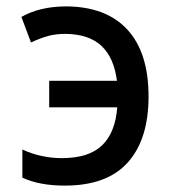

<svg xmlns="http://www.w3.org/2000/svg" viewBox="-20 -571 540 601"><path d="M183 10Q103 10 50 -15V-103Q80 -89 111.5 -82.5Q143 -76 173 -76Q258 -76 299.5 -116Q341 -156 347 -235H134V-318H346Q337 -390 298 -427Q259 -464 185 -465Q155 -465 131 -458.5Q107 -452 77 -438L47 -518Q105 -551 188 -551Q313 -550 379 -478Q445 -406 445 -269Q445 -135 380 -62.5Q315 10 183 10Z"/></svg>

Font: Noto Sans Mono ExtraCondensed Medium
Style: Regular
Weight: 500
Width: 2
Designer: Monotype Design Team
Foundry: Monotype Imaging Inc.
Version: Version 2.014